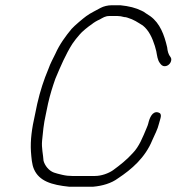

<svg xmlns="http://www.w3.org/2000/svg" viewBox="-20 -706 672 731"><path d="M631.5 -474.5C632.9 -480.2 632 -485 628.9 -489C621.1 -499.1 618.1 -510.1 616.4 -526C605.5 -573.2 589.1 -617.4 552.7 -644L534.4 -656C530.6 -659.3 525.6 -662.3 519.5 -665C496.6 -676.3 471.4 -682.6 438.4 -686H405.4C390.6 -686 374.8 -682.2 363.1 -676C345 -665.6 325.8 -657.3 308.9 -645C295.6 -635.3 264.1 -608.8 252.6 -596C229.8 -568.5 206.9 -537.5 190.7 -501C182.1 -483.2 171.8 -465 164.5 -444C146.5 -401 133.5 -361.6 121.8 -311C119.1 -296.3 116.3 -282.7 113.3 -270C101.2 -217.4 95.1 -171.6 97.8 -129C99.8 -104.4 101.2 -80.6 109.3 -62C129.1 -16.5 176 -1.9 243.8 5H333.8C370.2 1.8 404 -8.2 429.2 -27C481.5 -61.5 532.7 -105.8 559.7 -172C569 -193.7 580.1 -212.7 585.5 -236C589.9 -255.1 600.5 -273.1 582.2 -278C559.9 -283.9 549.3 -256.8 544.5 -236C543.6 -232 541.7 -226.7 538.8 -220C523.6 -183.6 509.8 -147.9 485.4 -123C462.8 -97.8 437 -77.4 410.4 -58C393.4 -46.1 366.3 -36 341.3 -36H255.3C248.8 -36.7 242.5 -37 236.5 -37C223.8 -38.3 208.3 -42.4 198.4 -45L185.3 -49C165.6 -56.1 150.6 -75.8 145.7 -94C144.5 -116.7 137.6 -142.8 140.2 -170C143.3 -201 145.8 -233 154.3 -270C157.3 -282.7 160.2 -296.7 163 -312C171.3 -348 179.4 -373.5 190.7 -406C211.2 -454.9 229.9 -498.5 255.4 -539L268.6 -557C273.2 -562.3 278.2 -568.3 283.7 -575C290.8 -584.7 319.3 -607.3 328.5 -613C338.6 -621.2 348.2 -626.8 359.9 -632C371.4 -638.3 380.5 -645 395.9 -645H427.9C432.4 -644.3 436.3 -644 439.7 -644C444 -642.7 448.5 -641.7 453 -641C457 -641 460.8 -640.3 464.5 -639C491.1 -630.9 502.2 -622 523.6 -609C547.2 -590.4 560.3 -560.6 569.6 -531L575 -511C578.2 -493.9 579.8 -477.4 588.6 -466C592.9 -460.4 596.8 -454 607.3 -454C618.6 -454 629 -463.3 631.5 -474.5Z"/></svg>

Font: HoneyBee
Style: SeLitIt
Weight: 300
Foundry: Cannot Into Space Fonts
Version: Version 0.89